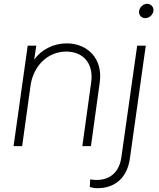

<svg xmlns="http://www.w3.org/2000/svg" viewBox="-20 -765 834 1005"><path d="M51 0H96L140 -318C154 -415 225 -495 327 -495C412 -495 472 -437 457 -332L411 0H456L502 -333C520 -459 437 -538 329 -538C260 -538 196 -505 159 -453L170 -526H125ZM450 214C460 217 473 220 491 220C580 220 646 167 660 64L743 -526H698L615 60C604 135 557 177 486 177C477 177 463 176 452 174ZM708 -707C705 -687 720 -670 740 -670C761 -670 780 -687 783 -707C786 -728 771 -745 750 -745C730 -745 711 -728 708 -707Z"/></svg>

Font: Mluvka ExtraLight
Style: Italic
Weight: 200
Italic angle: -8°
Designer: Modified by Jiří Krblich, Original typeface by Gumpita Rahayu
Foundry: Gumpita Rahayu & Jiří Krblich
Version: Version 2.000;Glyphs 3.1.1 (3134)